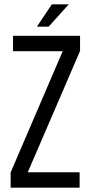

<svg xmlns="http://www.w3.org/2000/svg" viewBox="-20 -865 419 885"><path d="M219 -845 150 -742H204L297 -845ZM347 -71H108L349 -630V-700H40V-629H269L29 -70V0H347Z"/></svg>

Font: VL Bebas Neue Regular
Style: Regular
Weight: 400
Designer: Ryoichi Tsunekawa
Foundry: Ryoichi Tsunekawa
Version: Version 001.003